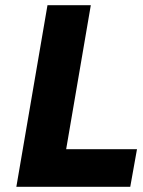

<svg xmlns="http://www.w3.org/2000/svg" viewBox="-20 -720 552 740"><path d="M163 -700 43 0H482L508 -145H235L330 -700Z"/></svg>

Font: Jost*
Style: Bold Italic
Weight: 700
Italic angle: -10°
Version: Version 3.7